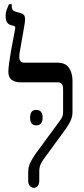

<svg xmlns="http://www.w3.org/2000/svg" viewBox="-20 -892 402 919"><path d="M142 7Q131 7 123 -2Q115 -11 115 -26V-68Q115 -93 124.5 -112.5Q134 -132 149 -154L265 -312Q275 -325 278.5 -334Q282 -343 282 -356V-464Q282 -485 275 -491.5Q268 -498 255 -498H77Q53 -498 36.5 -509.5Q20 -521 20 -549Q20 -563 23.5 -589.5Q27 -616 32.5 -647Q38 -678 43.5 -705.5Q49 -733 51 -747Q53 -755 53 -760.5Q53 -766 46 -768L32 -772Q7 -779 7 -814Q7 -832 12.5 -846.5Q18 -861 23 -872H36V-867Q36 -851 40.5 -845Q45 -839 55 -836L80 -829Q95 -825 98.5 -812.5Q102 -800 97 -772L74 -640Q66 -592 95 -592H255Q294 -592 310.5 -567Q327 -542 327 -505V-355Q327 -336 319.5 -318Q312 -300 297 -278L191 -133Q180 -119 174 -104.5Q168 -90 168 -70V-26Q168 -12 161 -2.5Q154 7 142 7ZM124 -329Q124 -366 153 -366Q184 -366 184 -329Q184 -292 153 -292Q124 -292 124 -329Z"/></svg>

Font: Noto Serif Hebrew ExtraCondensed Medium
Style: Regular
Weight: 500
Width: 2
Designer: Monotype Design Team
Foundry: Monotype Imaging Inc.
Version: Version 2.004; ttfautohint (v1.8.4.7-5d5b)